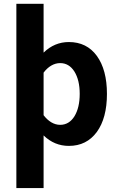

<svg xmlns="http://www.w3.org/2000/svg" viewBox="-20 -757 605 1002"><path d="M538.1 -267.1C538.1 -350.6 520.5 -417 485.4 -465.3C450.2 -513.7 401.4 -537.6 339.4 -537.6C289.1 -537.6 245.1 -519 207.5 -482.4V-737.3H65.4V224.6H207.5V-50.3C245.1 -13.7 289.1 4.4 339.4 4.4C401.4 4.4 449.7 -20 485.4 -68.4C520.5 -116.7 538.1 -183.1 538.1 -267.1ZM293.9 -427.7C324.7 -427.7 349.6 -413.1 368.2 -383.8C386.7 -354 396 -315.4 396 -267.1C396 -218.8 386.7 -180.2 368.7 -150.4C350.1 -120.6 325.2 -105.5 293.9 -105.5C261.2 -105.5 231.4 -124.5 207.5 -155.8V-377.9C231 -409.2 261.2 -427.7 293.9 -427.7Z"/></svg>

Font: Estedad Bold
Style: Regular
Weight: 700
Designer: Amin Abedi
Version: Version 7.3